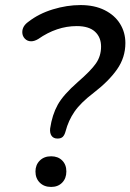

<svg xmlns="http://www.w3.org/2000/svg" viewBox="-20 -734 515 758"><path d="M178 -227Q186 -281 208 -320.5Q230 -360 287 -410Q339 -455 359 -484Q379 -513 379 -550Q379 -587 355 -609Q331 -631 283 -631Q204 -631 131 -580Q116 -571 103 -571Q88 -571 78 -581.5Q68 -592 68 -607Q68 -631 92 -648Q133 -680 188.5 -697Q244 -714 298 -714Q353 -714 393 -694Q433 -674 454 -640Q475 -606 475 -564Q475 -507 442 -460Q409 -413 349 -367Q298 -328 274 -293Q250 -258 239 -216Q235 -201 228 -194Q221 -187 207 -187Q191 -187 183.5 -198Q176 -209 178 -227ZM120 -57Q120 -83 137 -100Q154 -117 182 -117Q209 -117 225.5 -100.5Q242 -84 242 -57Q242 -30 225.5 -13Q209 4 182 4Q154 4 137 -13Q120 -30 120 -57Z"/></svg>

Font: SN Pro
Style: Italic
Weight: 400
Italic angle: -9°
Designer: Tobias Whetton
Foundry: Supernotes
Version: Version 1.003